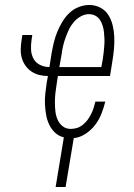

<svg xmlns="http://www.w3.org/2000/svg" viewBox="-20 -548 540 773"><path d="M204 205 237 5Q216 0 201 -14.5Q186 -29 177.5 -47.5Q169 -66 165.5 -86.5Q162 -107 161 -128.5Q160 -150 162.5 -172Q165 -194 168 -215L173 -242Q154 -242 137 -246.5Q120 -251 106 -260.5Q92 -270 82 -284.5Q72 -299 67.5 -315.5Q63 -332 63.5 -350.5Q64 -369 67 -387L70 -407H110L107 -387Q104 -367 105 -347.5Q106 -328 115 -311.5Q124 -295 141.5 -286.5Q159 -278 179 -278L188 -335Q192 -357 197 -378Q202 -399 210.5 -419.5Q219 -440 230.5 -459.5Q242 -479 258.5 -495Q275 -511 296.5 -519.5Q318 -528 339 -528Q363 -528 383.5 -517.5Q404 -507 416 -488Q428 -469 433.5 -446.5Q439 -424 440 -400.5Q441 -377 439 -353Q437 -329 433 -305L423 -242H213L208 -209Q205 -191 203 -172.5Q201 -154 201 -136Q201 -118 203 -100Q205 -82 212 -66Q219 -50 232.5 -39.5Q246 -29 265 -29Q278 -29 290.5 -33Q303 -37 314 -46Q325 -55 333 -66Q341 -77 347 -89Q353 -101 357 -113.5Q361 -126 364 -139H404Q398 -115 388.5 -90.5Q379 -66 363 -45Q347 -24 324 -9Q301 6 277 8L244 205ZM219 -278H388L394 -311Q396 -324 397.5 -338Q399 -352 400 -365.5Q401 -379 400.5 -392.5Q400 -406 398.5 -419.5Q397 -433 393 -445.5Q389 -458 382 -468.5Q375 -479 363.5 -485Q352 -491 338 -491Q321 -491 305 -482Q289 -473 277 -459Q265 -445 257.5 -429Q250 -413 244 -396.5Q238 -380 234 -363Q230 -346 228 -329Z"/></svg>

Font: Iosevka SS04 XLt Obl
Style: Regular
Weight: 200
Italic angle: -9°
Monospace: yes
Designer: Belleve Invis
Foundry: Belleve Invis
Version: Version 19.0.0; ttfautohint (v1.8.4)